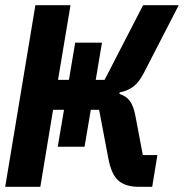

<svg xmlns="http://www.w3.org/2000/svg" viewBox="-26 -718 707 738"><path d="M220 -296H178L129 0H-6L110 -698H245L197 -411H239L263 -554H366L342 -411H376L524 -698H661L526 -436Q508 -401 485.5 -384.5Q463 -368 434 -363L433 -357Q459 -349 473 -330Q487 -311 494 -275L523 -122H579L559 0H506Q457 0 429.5 -23.5Q402 -47 390 -111L355 -296H323L299 -154H196Z"/></svg>

Font: IBM Plex Mono
Style: Bold Italic
Weight: 700
Italic angle: -9°
Monospace: yes
Designer: Mike Abbink, Paul van der Laan, Pieter van Rosmalen
Foundry: Bold Monday
Version: Version 2.3